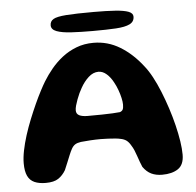

<svg xmlns="http://www.w3.org/2000/svg" viewBox="-53 -795 885 869"><g transform="rotate(-5 389.0 -360.5)"><path d="M649 20Q621.5 20 600.2 10Q579 0 562.5 -23.5Q558 -34 553.2 -46.8Q548.5 -59.5 544 -73Q539.5 -86.5 534 -99.8Q528.5 -113 521 -124.5Q512.5 -139.5 501.8 -147.5Q491 -155.5 473.5 -158.5Q466 -160.5 451.5 -161.8Q437 -163 419.8 -164Q402.5 -165 386.5 -165Q363 -165 338.2 -163.5Q313.5 -162 295.5 -160Q278.5 -157.5 269 -151.5Q259.5 -145.5 252.5 -133Q246 -121.5 239.5 -105.5Q233 -89.5 226 -72.5Q219 -55.5 212 -39Q198.5 -16 178.5 -2.5Q158.5 11 121 11Q90.5 11 69.8 1.8Q49 -7.5 39 -28.8Q29 -50 29 -86Q29 -112 35.5 -144.2Q42 -176.5 53.2 -212Q64.5 -247.5 78.5 -282.2Q92.5 -317 107 -349Q121.5 -381 134.8 -406.2Q148 -431.5 157.5 -447Q174.5 -475 197 -502.2Q219.5 -529.5 248.2 -552Q277 -574.5 312.5 -588.2Q348 -602 390.5 -602Q455.5 -602 511 -568.2Q566.5 -534.5 611.5 -476Q629 -454.5 646 -423Q663 -391.5 678.2 -353.8Q693.5 -316 706.5 -276Q719.5 -236 729 -197Q738.5 -158 743.8 -123.5Q749 -89 749 -63Q749 -17 721.8 1.5Q694.5 20 649 20ZM483 -279Q493 -282.5 496.5 -289.8Q500 -297 500 -312Q500 -324.5 496 -342.2Q492 -360 485 -379.2Q478 -398.5 469 -414.5Q456.5 -438.5 439 -454Q421.5 -469.5 402 -469.5Q377.5 -469.5 356.5 -450.2Q335.5 -431 320.5 -404Q314.5 -394 308.2 -380.5Q302 -367 296.8 -353Q291.5 -339 288 -326.2Q284.5 -313.5 284.5 -304Q284.5 -288 298.2 -281.2Q312 -274.5 335.5 -274.5Q373 -274.5 401 -275Q429 -275.5 449.2 -276.5Q469.5 -277.5 483 -279ZM392.5 -655.5Q337 -655.5 294.8 -658Q252.5 -660.5 228.8 -669.5Q205 -678.5 205 -697.5Q205 -716 220.5 -725.2Q236 -734.5 279 -737.8Q322 -741 404.5 -741Q462.5 -741 502 -738.2Q541.5 -735.5 561.8 -727.8Q582 -720 582 -704.5Q582 -681.5 561 -671Q540 -660.5 498 -658Q456 -655.5 392.5 -655.5Z"/></g></svg>

Font: Gluten SemiBold
Style: Regular
Weight: 600
Designer: Tyler Finck
Foundry: Etcetera Type Company
Version: Version 1.300